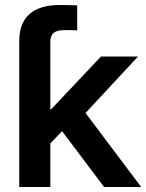

<svg xmlns="http://www.w3.org/2000/svg" viewBox="-20 -749 585 769"><path d="M57.1 -414.6V-585Q57.1 -656.2 98.1 -692.6Q139.2 -729 220.2 -729Q242.2 -729 259.3 -728.5Q276.4 -728 289.1 -727.5V-627.4Q280.3 -627.9 264.9 -628.2Q249.5 -628.4 237.3 -628.4Q208 -628.4 194.8 -617.2Q181.6 -606 181.6 -581.5V-414.6ZM170.9 -163.6V-311H184.6L384.3 -522.5H532.7L293 -264.6H268.1ZM57.1 0V-522.5H181.6V0ZM397 0 218.3 -237.3 301.8 -324.2 545.4 0Z"/></svg>

Font: Inter 28pt SemiBold
Style: Regular
Weight: 600
Designer: Rasmus Andersson
Foundry: rsms
Version: Version 4.001;git-66647c0bb